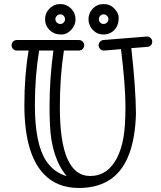

<svg xmlns="http://www.w3.org/2000/svg" viewBox="-20 -893 795 946"><path d="M172.9 -644Q151.9 -518.1 151.9 -374Q151.9 -185.1 207 -100.6Q245.1 -43.5 309.1 -24.9Q233.4 -114.3 226.1 -278.3Q224.1 -323.2 224.1 -366.2Q224.1 -506.8 243.2 -644ZM576.2 -650.9 494.1 -644H491.2Q480.5 -644 473.1 -652.1Q465.8 -660.2 465.8 -669.9Q465.8 -679.7 472.4 -687Q479 -694.3 488.8 -695.8L703.1 -712.9H705.1Q715.3 -712.9 722.7 -705.3Q730 -697.8 730 -687.5Q730 -677.2 723.4 -670.2Q716.8 -663.1 707 -662.1L627 -655.8Q648.4 -465.8 649.9 -333Q643.1 -100.1 534.2 -16.6Q469.7 33.2 368.2 33.2Q260.7 33.2 195.3 -36.1Q100.1 -136.7 100.1 -376Q100.1 -521.5 121.1 -644H63Q51.8 -644 44.4 -651.6Q37.1 -659.2 37.1 -669.9Q37.1 -680.7 44.4 -688.2Q51.8 -695.8 63 -695.8H369.1Q379.4 -695.8 387.2 -688.2Q395 -680.7 395 -669.9Q395 -659.2 387.2 -651.6Q379.4 -644 369.1 -644H294.9Q274.9 -516.1 274.9 -363.8Q274.9 -25.9 423.8 -25.9Q510.7 -25.9 556.6 -115.2Q577.6 -156.7 587.9 -212.9Q598.1 -269 598.1 -369.9Q598.1 -470.7 576.2 -650.9ZM300.3 -798.3Q300.3 -808.1 293.7 -815.2Q287.1 -822.3 277.3 -822.3Q267.6 -822.3 260.3 -815.2Q252.9 -808.1 252.9 -798.3Q252.9 -788.6 260.3 -781.7Q267.6 -774.9 277.3 -774.9Q287.1 -774.9 293.7 -781.7Q300.3 -788.6 300.3 -798.3ZM514.2 -798.3Q514.2 -808.1 507.1 -815.2Q500 -822.3 490.2 -822.3Q480.5 -822.3 473.9 -815.2Q467.3 -808.1 467.3 -798.3Q467.3 -788.6 473.9 -781.7Q480.5 -774.9 490.2 -774.9Q500 -774.9 507.1 -781.7Q514.2 -788.6 514.2 -798.3ZM352.1 -798.3Q352.1 -782.7 346.2 -769Q340.3 -755.4 330.1 -745.1Q308.1 -723.1 284.9 -723.1Q261.7 -723.1 248 -729Q234.4 -734.9 224.1 -745.1Q202.1 -767.1 202.1 -798.3Q202.1 -829.1 224.1 -851.1Q246.1 -873 277.3 -873Q308.1 -873 330.1 -851.1Q352.1 -829.1 352.1 -798.3ZM490.2 -723.1Q459 -723.1 437.5 -745.1Q416 -767.6 416 -798.3Q416 -828.6 437.5 -851.1Q459 -873 490.2 -873Q522 -873 543 -851.1Q564.9 -828.6 564.9 -805.7Q564.9 -767.6 543.5 -745.4Q522 -723.1 490.2 -723.1Z"/></svg>

Font: Ribeye Marrow
Style: Regular
Weight: 400
Designer: Astigmatic (AOETI)
Foundry: Astigmatic (AOETI)
Version: Version 1.000